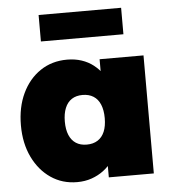

<svg xmlns="http://www.w3.org/2000/svg" viewBox="-54 -808 787 867"><g transform="rotate(-5 339.5 -374.5)"><path d="M261 9Q194 9 142 -26.5Q90 -62 60 -124.5Q30 -187 30 -268Q30 -350 59.5 -412.5Q89 -475 141.5 -510.5Q194 -546 263 -546Q299 -546 329 -536Q359 -526 382 -508Q405 -490 422 -466.5Q439 -443 451 -416L410 -417V-535H609V0H405V-131L450 -127Q440 -98 422.5 -73Q405 -48 381 -30Q357 -12 327 -1.5Q297 9 261 9ZM319 -156Q348 -156 368.5 -169Q389 -182 399.5 -207Q410 -232 410 -268Q410 -304 399.5 -329.5Q389 -355 368.5 -368Q348 -381 319 -381Q290 -381 270 -368Q250 -355 239.5 -329.5Q229 -304 229 -268Q229 -232 239.5 -207Q250 -182 270 -169Q290 -156 319 -156ZM153 -638V-758H527V-638Z"/></g></svg>

Font: Lexend Deca Black
Style: Regular
Weight: 900
Designer: Bonnie Shaver-Troup, Thomas Jockin
Foundry: Lexend
Version: Version 1.007